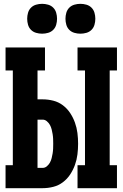

<svg xmlns="http://www.w3.org/2000/svg" viewBox="-20 -983 640 1003"><path d="M385 0V-120H424V-615H385V-735H591V-615H553V-120H591V0ZM9 0V-120H47V-615H9V-735H215V-615H176V-464H203Q231 -464 258.5 -457Q286 -450 308.5 -433Q331 -416 346.5 -392.5Q362 -369 371.5 -342.5Q381 -316 384.5 -288Q388 -260 388 -232Q388 -204 384.5 -176Q381 -148 371.5 -121.5Q362 -95 346.5 -71.5Q331 -48 308.5 -31Q286 -14 258.5 -7Q231 0 203 0ZM203 -106Q215 -106 225 -114.5Q235 -123 241 -134Q247 -145 250 -157.5Q253 -170 255 -182Q257 -194 257.5 -207Q258 -220 258 -232Q258 -245 257.5 -257.5Q257 -270 255 -282Q253 -294 250 -306.5Q247 -319 241 -330Q235 -341 225 -349.5Q215 -358 203 -358H176V-106ZM400 -807Q384 -807 368.5 -811.5Q353 -816 342 -827Q331 -838 326.5 -853.5Q322 -869 322 -885Q322 -901 326.5 -916.5Q331 -932 342 -943Q353 -954 368.5 -958.5Q384 -963 400 -963Q416 -963 431.5 -958.5Q447 -954 458 -943Q469 -932 473.5 -916.5Q478 -901 478 -885Q478 -869 473.5 -853.5Q469 -838 458 -827Q447 -816 431.5 -811.5Q416 -807 400 -807ZM200 -807Q184 -807 168.5 -811.5Q153 -816 142 -827Q131 -838 126.5 -853.5Q122 -869 122 -885Q122 -901 126.5 -916.5Q131 -932 142 -943Q153 -954 168.5 -958.5Q184 -963 200 -963Q216 -963 231.5 -958.5Q247 -954 258 -943Q269 -932 273.5 -916.5Q278 -901 278 -885Q278 -869 273.5 -853.5Q269 -838 258 -827Q247 -816 231.5 -811.5Q216 -807 200 -807Z"/></svg>

Font: Iosevka Curly Slab HvEx
Style: Regular
Weight: 900
Width: 7
Monospace: yes
Designer: Belleve Invis
Foundry: Belleve Invis
Version: Version 11.1.0; ttfautohint (v1.8.3)